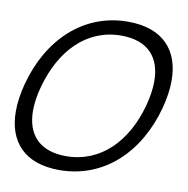

<svg xmlns="http://www.w3.org/2000/svg" viewBox="-83 -815 890 911"><g transform="rotate(10 362.0 -360.0)"><path d="M261 15C476.5 15 634.1 -138.5 693.5 -360C706.5 -408.6 713.1 -453.9 713.1 -495C713.1 -641.4 630.2 -735 462 -735C247 -735 89.4 -581.5 30 -360C17 -311.4 10.4 -266.1 10.4 -224.9C10.4 -78.5 93.2 15 261 15ZM279.9 -55.5C151.4 -56.3 90.1 -128 90.1 -241.7C90.1 -277.3 96.1 -317.1 108 -360C157.6 -539.6 273.8 -664.5 442.1 -664.5C442.4 -664.5 442.8 -664.5 443.1 -664.5C572 -663.7 632.7 -591.5 632.7 -477.2C632.7 -441.9 626.9 -402.5 615.5 -360C567.4 -180.4 449.2 -55.5 280.9 -55.5C280.6 -55.5 280.2 -55.5 279.9 -55.5Z"/></g></svg>

Font: Manrope
Style: RegularItalic
Weight: 400
Italic angle: -15°
Designer: Mikhail Sharanda
Foundry: Mikhail Sharanda
Version: Version 4.502;hotconv 1.0.109;makeotfexe 2.5.65596